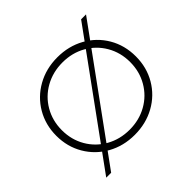

<svg xmlns="http://www.w3.org/2000/svg" viewBox="-203 -972 1243 1243"><g transform="rotate(-45 419.0 -350.0)"><path d="M419 5Q316 5 233 -41.5Q150 -88 102.5 -169Q55 -250 55 -350Q55 -450 102.5 -531Q150 -612 233 -658.5Q316 -705 419 -705Q522 -705 605 -659Q688 -613 735.5 -532Q783 -451 783 -350Q783 -249 735.5 -168Q688 -87 605 -41Q522 5 419 5ZM419 -42Q507 -42 578 -82Q649 -122 690 -192.5Q731 -263 731 -350Q731 -437 690 -507.5Q649 -578 578 -618Q507 -658 419 -658Q331 -658 259.5 -618Q188 -578 147 -507.5Q106 -437 106 -350Q106 -263 147 -192.5Q188 -122 259.5 -82Q331 -42 419 -42ZM702 -770H747L137 70H92Z"/></g></svg>

Font: Hilab Light
Style: Regular
Weight: 300
Designer: Cristianderson Lima
Foundry: Cristianderson
Version: Version 1.0